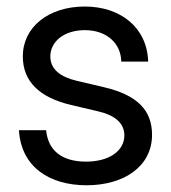

<svg xmlns="http://www.w3.org/2000/svg" viewBox="-20 -547 515 579"><path d="M241.2 11.7C353.5 11.7 438.5 -44.9 438.5 -140.6C438.5 -214.8 393.6 -260.3 294.9 -283.7L211.9 -303.2C162.1 -314.9 131.8 -337.9 131.8 -377C131.8 -420.9 172.4 -456.1 235.8 -456.1C302.2 -456.1 344.7 -416 345.7 -361.3H426.8C423.8 -463.9 343.3 -527.3 235.8 -527.3C125.5 -527.3 48.8 -464.8 48.8 -377C48.8 -301.8 98.6 -252.9 194.3 -230.5L277.3 -210.9C323.2 -200.2 355 -177.7 355 -138.7C355 -92.8 310.5 -59.6 239.3 -59.6C167 -59.6 125 -92.8 119.1 -154.3H37.1C43.9 -42 130.9 11.7 241.2 11.7Z"/></svg>

Font: Raveo Display Display
Style: Regular
Weight: 400
Designer: Jakub Foglar, Rasmus Andersson (Inter)
Foundry: Jakubfoglar.com
Version: Version 1.100;Glyphs 3.2.3 (3260)